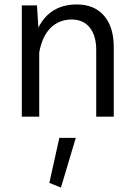

<svg xmlns="http://www.w3.org/2000/svg" viewBox="-20 -530 611 872"><path d="M204.1 300.8 256.8 321.8 324.2 96.2H249.5ZM158.2 -292C175.3 -387.7 227.5 -441.4 306.2 -441.4C376.5 -441.4 417 -388.7 417 -304.2V0H496.6V-316.9C496.6 -377 481.9 -424.3 452.6 -458.5C423.3 -492.7 381.8 -509.8 328.6 -509.8C248 -509.8 189.9 -474.6 154.3 -404.8L147.9 -505.4H79.1V0H158.2Z"/></svg>

Font: Estedad Regular
Style: Regular
Weight: 400
Designer: Amin Abedi
Version: Version 7.3